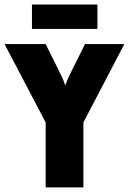

<svg xmlns="http://www.w3.org/2000/svg" viewBox="-24 -817 562 837"><path d="M175 0V-283.3L-4.2 -625H175L228.5 -517.4Q236.1 -501.4 244.4 -484.4Q252.8 -467.4 260.4 -445.1Q268.8 -467.4 277.1 -484.7Q285.4 -502.1 293.1 -517.4L346.5 -625H518.1L339.6 -283.3V0ZM115.3 -691V-797.2H400.7V-691Z"/></svg>

Font: Afacad Flux ExtraBold
Style: Regular
Weight: 800
Designer: Kristian Moeller
Foundry: Dicotype
Version: Version 1.100